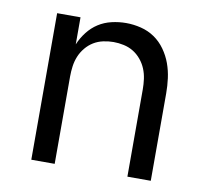

<svg xmlns="http://www.w3.org/2000/svg" viewBox="-64 -599 729 671"><g transform="rotate(10 300.0 -264.0)"><path d="M88 0V-520H171V-424Q181 -448 197 -468.5Q213 -489 234 -502.5Q255 -516 280.5 -522Q306 -528 332 -528Q358 -528 384.5 -521.5Q411 -515 433 -500Q455 -485 471 -462.5Q487 -440 496 -415Q505 -390 508.5 -363.5Q512 -337 512 -310V0H429V-310Q429 -328 426.5 -346.5Q424 -365 417 -382Q410 -399 398 -413.5Q386 -428 370.5 -437.5Q355 -447 336.5 -451Q318 -455 300 -455Q282 -455 263.5 -451Q245 -447 229.5 -437.5Q214 -428 202 -413.5Q190 -399 183 -382Q176 -365 173.5 -346.5Q171 -328 171 -310V0Z"/></g></svg>

Font: Nova Nerd Font
Style: Regular
Weight: 400
Designer: Belleve Invis
Foundry: Belleve Invis
Version: Version 24.1.4; ttfautohint (v1.8.4);Nerd Fonts 3.1.1